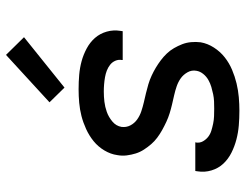

<svg xmlns="http://www.w3.org/2000/svg" viewBox="-109 -701 818 640"><g transform="rotate(-90 300.0 -381.0)"><path d="M251 8Q226 8 202 6Q178 4 155 -2Q132 -8 111 -18.5Q90 -29 74.5 -45.5Q59 -62 52 -85Q45 -108 49 -132L50 -139H146L145 -137Q143 -124 149 -113.5Q155 -103 164 -96Q173 -89 184.5 -85.5Q196 -82 208 -79.5Q220 -77 232.5 -76.5Q245 -76 258 -76Q270 -76 282 -76.5Q294 -77 306 -79.5Q318 -82 330 -85.5Q342 -89 353.5 -95.5Q365 -102 373.5 -112.5Q382 -123 384 -135Q387 -151 379 -165Q371 -179 359 -187.5Q347 -196 332.5 -201Q318 -206 302.5 -209.5Q287 -213 272 -216.5Q257 -220 242.5 -224.5Q228 -229 214 -235.5Q200 -242 186.5 -249.5Q173 -257 161 -266Q149 -275 139.5 -286Q130 -297 121.5 -310Q113 -323 108.5 -337.5Q104 -352 102 -367.5Q100 -383 103 -399Q106 -421 118.5 -442Q131 -463 149.5 -478Q168 -493 190 -503Q212 -513 233.5 -518.5Q255 -524 277.5 -526Q300 -528 322 -528Q347 -528 370.5 -526Q394 -524 416 -518Q438 -512 458.5 -501Q479 -490 493.5 -473.5Q508 -457 514.5 -434.5Q521 -412 517 -388L516 -381H420V-384Q422 -395 417.5 -405.5Q413 -416 404 -423Q395 -430 384.5 -434Q374 -438 362.5 -440Q351 -442 339 -443Q327 -444 315 -444Q298 -444 281 -442Q264 -440 247 -434Q230 -428 215 -415.5Q200 -403 197 -385Q195 -369 202 -355.5Q209 -342 221.5 -333Q234 -324 249 -319Q264 -314 279 -310.5Q294 -307 309 -303.5Q324 -300 339 -295.5Q354 -291 368 -284.5Q382 -278 394.5 -270.5Q407 -263 419 -254Q431 -245 441.5 -234Q452 -223 459.5 -210Q467 -197 472.5 -183Q478 -169 479.5 -153Q481 -137 479 -121Q475 -98 461.5 -77Q448 -56 429 -41Q410 -26 387.5 -16.5Q365 -7 342 -1.5Q319 4 296 6Q273 8 251 8ZM328 -575 279 -625 437 -770 496 -710Z"/></g></svg>

Font: Iosevka Aile Medium
Style: Italic
Weight: 500
Italic angle: -9°
Designer: Belleve Invis
Foundry: Belleve Invis
Version: Version 31.1.0; ttfautohint (v1.8.4)